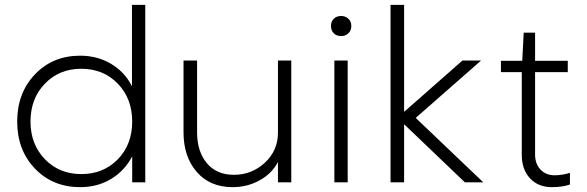

<svg xmlns="http://www.w3.org/2000/svg" viewBox="-20 -753 2425 793"><path d="M525 -397V-733H580V0H526V-107Q495 -48 439 -14Q383 20 311 20Q198 20 124.5 -56.5Q51 -133 51 -251Q51 -369 124.5 -446Q198 -523 311 -523Q382 -523 438.5 -489.5Q495 -456 525 -397ZM106 -251Q106 -157 165.5 -95.5Q225 -34 316 -34Q407 -34 466.5 -95Q526 -156 526 -251Q526 -346 466.5 -407.5Q407 -469 316 -469Q225 -469 165.5 -407.5Q106 -346 106 -251Z M941 20Q847 20 792.5 -43Q738 -106 738 -206V-503H794V-206Q794 -128 834 -79.5Q874 -31 946 -31Q1020 -31 1074 -81Q1128 -131 1128 -205V-503H1183V0H1128V-84Q1103 -36 1052 -8Q1001 20 941 20Z M1416 -503V0H1361V-503ZM1347 -646Q1347 -664 1358.5 -675.5Q1370 -687 1389 -687Q1407 -687 1419 -675.5Q1431 -664 1431 -646Q1431 -627 1419 -615.5Q1407 -604 1389 -604Q1370 -604 1358.5 -615.5Q1347 -627 1347 -646Z M1593 -733H1649V-291L1890 -503H1967L1697 -266L1976 0H1900L1649 -240V0H1593Z M2135 -114V-455H2049V-502H2137L2143 -618H2190V-502H2325V-455H2190V-115Q2190 -77 2211.5 -53.5Q2233 -30 2269 -29Q2301 -29 2334 -39V9Q2303 20 2259 20Q2203 20 2169 -16.5Q2135 -53 2135 -114Z"/></svg>

Font: Metropolitano Light
Style: Regular
Weight: 300
Designer: Fonts by Alex Slobzheninov & Chris M. Simpson / Changes by Cristiano Sobral
Foundry: Fonts by Alex Slobzheninov & Chris M. Simpson / Changes by Cristiano Sobral
Version: Version 1.00;August 30, 2020;FontCreator 13.0.0.2681 64-bit